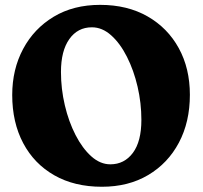

<svg xmlns="http://www.w3.org/2000/svg" viewBox="-20 -734 814 770"><path d="M381.5 -714.5Q491 -714.5 571.8 -668.2Q652.5 -622 697 -540.8Q741.5 -459.5 741.5 -354Q741.5 -245 697.5 -162Q653.5 -79 574.2 -32Q495 15 388.5 15Q278.5 15 197.8 -31Q117 -77 73 -160Q29 -243 29 -353Q29 -456 72.8 -537.8Q116.5 -619.5 195.5 -667Q274.5 -714.5 381.5 -714.5ZM547 -253.5Q547 -320.5 531.8 -386.2Q516.5 -452 489.2 -506Q462 -560 426 -592.2Q390 -624.5 348.5 -624.5Q291.5 -624.5 258 -577.2Q224.5 -530 224.5 -445.5Q224.5 -377.5 240 -311.8Q255.5 -246 283 -192.5Q310.5 -139 346.2 -107Q382 -75 422.5 -75Q478.5 -75 512.8 -120.8Q547 -166.5 547 -253.5Z"/></svg>

Font: Fraunces 72pt SuperSoft
Style: Bold
Weight: 700
Version: Version 1.000;[0bf87f6ff]